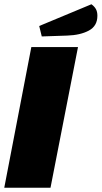

<svg xmlns="http://www.w3.org/2000/svg" viewBox="-27 -881 477 901"><path d="M120 -660H339L210 0H-7ZM430 -807Q430 -759 390 -737.5Q350 -716 288 -714L169 -710L157 -759L402 -861Q416 -851 423 -838.5Q430 -826 430 -807Z"/></svg>

Font: Sansita ExtraBold Italic
Style: Regular
Weight: 800
Italic angle: -11°
Designer: Pablo Cosgaya
Foundry: Omnibus-Type
Version: Version 1.006